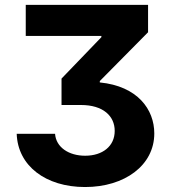

<svg xmlns="http://www.w3.org/2000/svg" viewBox="-20 -747 696 777"><path d="M47.6 -205.6C51.8 -76.3 164.4 9.9 324.2 9.9C484.4 9.9 604.4 -77.8 604.4 -207C604.4 -304 536.9 -398.4 383.9 -413.4V-419L579.2 -616.5V-727.3H84.2V-601.6H390.3V-596.6L229 -429V-322.1H307.5C397.7 -322.1 444.2 -277.3 444.2 -217.3C444.2 -155.2 394.9 -116.8 324.6 -116.8C258.5 -116.8 206.7 -150.9 202.8 -205.6Z"/></svg>

Font: Inter-Hewn
Style: Bold
Weight: 700
Designer: Rasmus Andersson
Foundry: rsms
Version: Version 3.012;git-f93a4a705